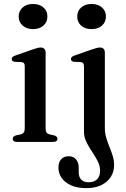

<svg xmlns="http://www.w3.org/2000/svg" viewBox="-20 -714 636 966"><path d="M209.5 -449.5V-67.5Q209.5 -54 214.2 -47.2Q219 -40.5 229 -38L252 -33Q260.5 -30.5 264.8 -26.5Q269 -22.5 269 -16Q269 -8.5 263.5 -4.2Q258 0 247 0H65.5Q54.5 0 49.2 -4.2Q44 -8.5 44 -16Q44 -22 48 -26.2Q52 -30.5 60.5 -33L85 -38Q94.5 -41 99.5 -47.5Q104.5 -54 104.5 -67V-380Q104.5 -391 100.8 -395.8Q97 -400.5 88.5 -401.5L54.5 -403Q46.5 -404 42.8 -407.5Q39 -411 39 -417Q39 -423 43.2 -427.2Q47.5 -431.5 58 -435L142.5 -464.5Q158.5 -470 167.8 -472.5Q177 -475 184 -475Q196.5 -475 203 -468.2Q209.5 -461.5 209.5 -449.5ZM146 -567.5Q114 -567.5 94 -585.2Q74 -603 74 -631Q74 -659 94 -676.5Q114 -694 146 -694Q178.5 -694 198.5 -676.5Q218.5 -659 218.5 -631Q218.5 -603 198.5 -585.2Q178.5 -567.5 146 -567.5ZM507.5 -70.5Q507.5 -44.5 514.5 -21Q521.5 2.5 530.8 25Q540 47.5 547 70Q554 92.5 554 116Q554 168 516 200.2Q478 232.5 414.5 232.5Q369 232.5 337.8 218.5Q306.5 204.5 290.2 181.2Q274 158 274 130.5Q274 101.5 288 86.8Q302 72 326 72Q349 72 362.5 87.8Q376 103.5 376 129V152.5Q376 177 388.8 190Q401.5 203 426 203Q454 203 468.8 187.8Q483.5 172.5 483.5 144.5Q483.5 124 475.2 105.2Q467 86.5 455 67.8Q443 49 431 30Q419 11 410.8 -8.8Q402.5 -28.5 402.5 -50V-380Q402.5 -391 398.8 -395.8Q395 -400.5 386.5 -401.5L352.5 -403Q344.5 -404 340.8 -407.5Q337 -411 337 -417Q337 -423 341.2 -427.2Q345.5 -431.5 356 -435L440.5 -464.5Q456.5 -470 466 -472.5Q475.5 -475 482 -475Q495 -475 501.2 -468.2Q507.5 -461.5 507.5 -449.5ZM440.5 -567.5Q408 -567.5 388.2 -585.2Q368.5 -603 368.5 -631Q368.5 -659 388.5 -676.5Q408.5 -694 440.5 -694Q473 -694 493 -676.5Q513 -659 513 -631Q513 -603 493 -585.2Q473 -567.5 440.5 -567.5Z"/></svg>

Font: Fraunces 20pt
Style: Regular
Weight: 400
Version: Version 1.000;[b76b70a41]